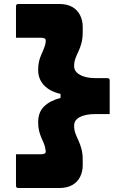

<svg xmlns="http://www.w3.org/2000/svg" viewBox="-20 -780 640 961"><path d="M171 -430Q171 -453 175 -471Q179 -489 185.5 -503.5Q192 -518 197.5 -531.5Q203 -545 207 -559Q208 -564 208.5 -569.5Q209 -575 209 -581Q206 -587 200.5 -589Q195 -591 186 -591Q169 -591 140 -591Q111 -591 86 -591H60Q60 -630 60 -670Q60 -710 60 -749Q60 -754 63 -757Q66 -760 71 -760H277Q316 -760 342 -745Q368 -730 381 -703.5Q394 -677 394 -646V-622Q394 -587 387.5 -563.5Q381 -540 372.5 -522.5Q364 -505 357.5 -487.5Q351 -470 351 -448Q351 -431 363.5 -418Q376 -405 400 -397Q424 -389 459 -389H518Q523 -389 526 -386Q529 -383 529 -378Q529 -336 529 -293.5Q529 -251 529 -209H459Q424 -209 400 -202Q376 -195 363.5 -182.5Q351 -170 351 -151Q351 -130 357.5 -112.5Q364 -95 372.5 -77Q381 -59 387.5 -35.5Q394 -12 394 21V47Q394 79 381 105Q368 131 342 146Q316 161 277 161H71Q66 161 63 158Q60 155 60 150Q60 110 60 70.5Q60 31 60 -8H78Q105 -8 135.5 -8Q166 -8 186 -8Q195 -8 200.5 -10Q206 -12 209 -18Q209 -22 208.5 -26.5Q208 -31 207 -35Q205 -50 199 -63.5Q193 -77 186.5 -92Q180 -107 175.5 -125.5Q171 -144 171 -168Q171 -218 200.5 -247Q230 -276 283 -290V-310Q230 -322 200.5 -353Q171 -384 171 -430Z"/></svg>

Font: Recursive Monospace Black
Style: Regular
Weight: 900
Version: Version 1.047